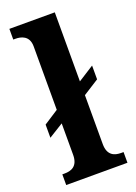

<svg xmlns="http://www.w3.org/2000/svg" viewBox="-146 -819 620 878"><g transform="rotate(-20 164.5 -380.0)"><path d="M18 0H316V-52H304C274 -52 239 -62 239 -119V-357L316 -406V-473L239 -424V-760H18V-708H29C54 -708 95 -700 95 -647V-338L24 -292V-228L95 -272V-119C95 -62 60 -52 29 -52H18Z"/></g></svg>

Font: Noto Serif Bengali SemiCondensed
Style: Bold
Weight: 700
Width: 4
Designer: Juan Bruce, Universal Thirst, Indian Type Foundry and the Monotype Design Team.
Foundry: Monotype Imaging Inc.
Version: Version 2.003